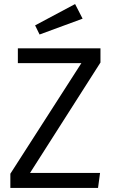

<svg xmlns="http://www.w3.org/2000/svg" viewBox="-20 -926 561 946"><path d="M350 -906 387 -834 175 -756 153 -801ZM475 -688V-618L128 -74H473L463 0H31V-70L381 -615H68V-688Z"/></svg>

Font: FiraGO Book
Style: Regular
Weight: 350
Designer: bBox Type
Foundry: bBox Type GmbH
Version: Version 1.001;PS 001.001;hotconv 1.0.88;makeotf.lib2.5.64775